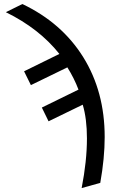

<svg xmlns="http://www.w3.org/2000/svg" viewBox="-20 -749 640 977"><path d="M512.7 -51.8Q512.7 55.7 490.2 181.6L395.5 208Q422.4 69.8 422.4 -44.4Q422.4 -145 400.9 -216.3L227.1 -131.8L192.9 -201.7L379.4 -293Q357.4 -351.1 322.8 -406.2L137.2 -315.9L102.5 -386.2L282.2 -474.6Q179.7 -603.5 9.8 -687L93.8 -728.5Q294.9 -632.8 403.8 -457.8Q512.7 -282.7 512.7 -51.8Z"/></svg>

Font: Cousine
Style: Regular
Weight: 400
Monospace: yes
Designer: Steve Matteson
Foundry: Ascender Corporation
Version: Version 1.20